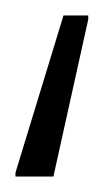

<svg xmlns="http://www.w3.org/2000/svg" viewBox="-20 -38 134 248"><path d="M0 190V185L62 -18H94V-13L49 190Z"/></svg>

Font: Saira Semi Condensed ExtraLight
Style: Regular
Weight: 200
Width: 4
Designer: Hector Gatti with collaboration of the Omnibus-Type team
Foundry: Omnibus-Type
Version: Version 1.001; ttfautohint (v1.8)